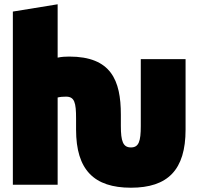

<svg xmlns="http://www.w3.org/2000/svg" viewBox="-20 -832 921 896"><path d="M40 -778V30H249V-377C261 -380 274 -381 288 -381C328 -381 335 -353 335 -279V-227C335 -39 419 44 591 44C763 44 846 -39 846 -227V-556H637V-244C637 -173 628 -144 591 -144C554 -144 544 -173 544 -244V-297C544 -458 498 -568 303 -568C285 -568 267 -567 249 -563V-812Z"/></svg>

Font: Repo ExtraBlack
Style: Regular
Weight: 400
Designer: Stefan Peev
Foundry: Context Ltd
Version: Version 001.502